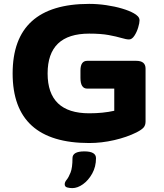

<svg xmlns="http://www.w3.org/2000/svg" viewBox="-20 -728 845 988"><path d="M439 8Q45 8 45 -350Q45 -708 439 -708Q482 -708 526.5 -701.5Q571 -695 608 -684Q645 -673 668 -660Q681 -653 689.5 -644Q698 -635 698 -623Q698 -610 691 -586.5Q684 -563 671.5 -544Q659 -525 644 -525Q630 -525 605 -532.5Q580 -540 540 -547.5Q500 -555 439 -555Q225 -555 225 -350Q225 -145 439 -145Q510 -145 568 -158V-272H429Q394 -272 394 -327V-365Q394 -415 429 -415H681Q729 -415 729 -375V-103Q729 -84 719.5 -72.5Q710 -61 683 -47Q633 -22 568 -7Q503 8 439 8ZM352 240Q338 240 325.5 236.5Q313 233 313 220Q313 209 323 197Q333 185 343 160Q353 135 353 86Q353 51 414 51Q474 51 474 86Q474 130 454.5 165Q435 200 407 220Q379 240 352 240Z"/></svg>

Font: Asap Expanded ExtraBold
Style: Regular
Weight: 800
Width: 7
Designer: Pablo Cosgaya
Foundry: Omnibus-Type
Version: Version 3.001; ttfautohint (v1.8.4.7-5d5b)